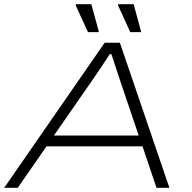

<svg xmlns="http://www.w3.org/2000/svg" viewBox="-25 -888 907 908"><path d="M-5 0 470 -686H542L776 0H715L649 -196H195L59 0ZM230 -247H631L548 -492Q544 -505 538 -522.5Q532 -540 525.5 -559.5Q519 -579 513 -598Q507 -617 502 -632H494Q479 -609 460.5 -581Q442 -553 425.5 -529Q409 -505 400 -492ZM391 -736 333 -863 334 -868H407L443 -736ZM591 -736 533 -863 534 -868H607L643 -736Z"/></svg>

Font: Archivo Expanded Thin
Style: Italic
Weight: 250
Width: 7
Italic angle: -10°
Designer: Hector Gatti
Foundry: Omnibus-Type
Version: Version 2.001